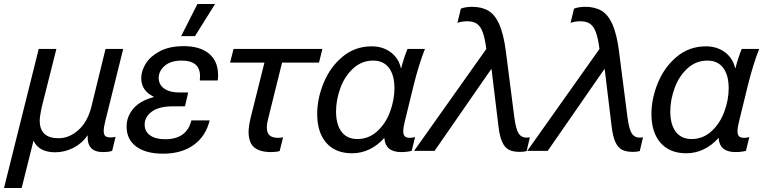

<svg xmlns="http://www.w3.org/2000/svg" viewBox="-51 -752 3819 957"><path d="M500 -67Q512 -67 525 -70L508 0Q491 6 462 6Q422 6 403 -14.5Q384 -35 386 -76H384Q359 -38 315.5 -15.5Q272 7 224 7Q143 7 116 -51L57 185H-31L142 -508H230L156 -214Q147 -169 147 -151Q147 -63 241 -63Q294 -63 339.5 -103.5Q385 -144 404 -218L475 -508H563L473 -145Q466 -117 466 -99Q466 -81 474 -74Q482 -67 500 -67Z M1036 -378Q1036 -360 1034 -351H945Q946 -359 946 -373Q946 -450 854 -450Q800 -450 770 -424Q740 -398 740 -364Q740 -330 767.5 -310.5Q795 -291 843 -291H887L871 -222H811Q741 -222 705.5 -195.5Q670 -169 670 -131Q670 -97 697 -77.5Q724 -58 772 -58Q880 -58 903 -152H994Q975 -73 914.5 -29.5Q854 14 762 14Q676 14 628 -21.5Q580 -57 580 -121Q580 -171 613.5 -210.5Q647 -250 715 -268V-270Q653 -300 653 -362Q653 -400 676.5 -436.5Q700 -473 747.5 -497.5Q795 -522 865 -522Q946 -522 991 -484.5Q1036 -447 1036 -378ZM852 -572 933 -732H1021L921 -572Z M1355 -440 1287 -166Q1279 -136 1279 -118Q1279 -89 1293 -77Q1307 -65 1336 -65Q1351 -65 1360 -68L1343 1Q1325 6 1300 6Q1244 6 1216 -17.5Q1188 -41 1188 -96Q1188 -121 1199 -168L1267 -440H1096L1113 -508H1556L1539 -440Z M1947 -413H1949Q1961 -461 1980 -508H2067Q2037 -432 2011 -328L1966 -144Q1959 -116 1959 -98Q1959 -80 1967 -72.5Q1975 -65 1993 -65Q2006 -65 2018 -69L2001 0Q1977 6 1949 6Q1870 6 1865 -63H1863Q1831 -27 1790 -7.5Q1749 12 1704 12Q1621 12 1575.5 -40Q1530 -92 1530 -184Q1530 -260 1562 -338.5Q1594 -417 1656 -469Q1718 -521 1802 -521Q1857 -521 1896.5 -491.5Q1936 -462 1947 -413ZM1624 -197Q1624 -131 1651.5 -95Q1679 -59 1730 -59Q1787 -59 1829.5 -98Q1872 -137 1893.5 -196Q1915 -255 1915 -312Q1915 -378 1887.5 -414Q1860 -450 1809 -450Q1752 -450 1709.5 -411Q1667 -372 1645.5 -313Q1624 -254 1624 -197Z M2470 -499 2513 -164Q2521 -106 2534.5 -86Q2548 -66 2573 -66Q2582 -66 2590 -68L2574 1Q2561 5 2540 5Q2506 5 2485.5 -5.5Q2465 -16 2452 -44.5Q2439 -73 2433 -127L2399 -407H2397L2237 -176L2115 0H2013L2373 -508Q2366 -562 2355 -591.5Q2344 -621 2326 -633.5Q2308 -646 2278 -646Q2251 -646 2229 -638L2246 -709Q2270 -718 2302 -718Q2351 -718 2384 -698Q2417 -678 2438 -630Q2459 -582 2470 -499Z M3034 -499 3077 -164Q3085 -106 3098.5 -86Q3112 -66 3137 -66Q3146 -66 3154 -68L3138 1Q3125 5 3104 5Q3070 5 3049.5 -5.5Q3029 -16 3016 -44.5Q3003 -73 2997 -127L2963 -407H2961L2801 -176L2679 0H2577L2937 -508Q2930 -562 2919 -591.5Q2908 -621 2890 -633.5Q2872 -646 2842 -646Q2815 -646 2793 -638L2810 -709Q2834 -718 2866 -718Q2915 -718 2948 -698Q2981 -678 3002 -630Q3023 -582 3034 -499Z M3613 -413H3615Q3627 -461 3646 -508H3733Q3703 -432 3677 -328L3632 -144Q3625 -116 3625 -98Q3625 -80 3633 -72.5Q3641 -65 3659 -65Q3672 -65 3684 -69L3667 0Q3643 6 3615 6Q3536 6 3531 -63H3529Q3497 -27 3456 -7.5Q3415 12 3370 12Q3287 12 3241.5 -40Q3196 -92 3196 -184Q3196 -260 3228 -338.5Q3260 -417 3322 -469Q3384 -521 3468 -521Q3523 -521 3562.5 -491.5Q3602 -462 3613 -413ZM3290 -197Q3290 -131 3317.5 -95Q3345 -59 3396 -59Q3453 -59 3495.5 -98Q3538 -137 3559.5 -196Q3581 -255 3581 -312Q3581 -378 3553.5 -414Q3526 -450 3475 -450Q3418 -450 3375.5 -411Q3333 -372 3311.5 -313Q3290 -254 3290 -197Z"/></svg>

Font: CST
Style: Italic
Weight: 400
Italic angle: -14°
Version: Version 1.00